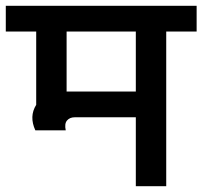

<svg xmlns="http://www.w3.org/2000/svg" viewBox="-47 -642 699 663"><path d="M183 -533V-326H422V-533ZM-27 -533V-622H632V-533H527V1H422V-237H211Q194 -237 184.5 -226Q175 -215 180 -192H75Q53 -240 78 -280V-533Z"/></svg>

Font: LT Superior Semi-bold
Style: Regular
Weight: 600
Designer: Daniel Lyons
Foundry: LyonsType
Version: Version 1.0